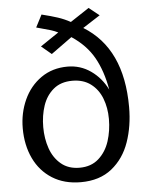

<svg xmlns="http://www.w3.org/2000/svg" viewBox="-57 -869 714 926"><g transform="rotate(-5 300.0 -406.0)"><path d="M40 -272Q40 -346 69 -409.8Q98 -473.5 152.8 -511.8Q207.5 -550 281 -550Q343 -550 393.2 -514.8Q443.5 -479.5 472 -421.5Q456 -513.5 419.2 -578.5Q382.5 -643.5 312 -690L211 -617L162 -658L251 -718Q235 -726 216.5 -731.8Q198 -737.5 172.5 -744L147 -751L178 -811Q225 -799.5 256 -789.2Q287 -779 316 -763L407 -823L457 -783L373 -729Q560 -614.5 560 -330Q560 -238 533.2 -161Q506.5 -84 447.5 -36.5Q388.5 11 297 11Q217 11 159 -25.5Q101 -62 70.5 -126.2Q40 -190.5 40 -272ZM458 -281Q458 -335.5 440.5 -380.8Q423 -426 387 -453Q351 -480 298 -480Q242 -480 206.5 -450.2Q171 -420.5 155 -372.8Q139 -325 139 -269Q139 -214 155.5 -166.2Q172 -118.5 207.5 -88.8Q243 -59 297 -59Q353 -59 389.2 -91.2Q425.5 -123.5 441.8 -174Q458 -224.5 458 -281Z"/></g></svg>

Font: JuliaMono Latin
Style: Regular
Weight: 400
Monospace: yes
Designer: cormullion
Foundry: corm
Version: Version 0.049; ttfautohint (v1.8.4)